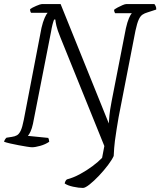

<svg xmlns="http://www.w3.org/2000/svg" viewBox="-26 -724 788 944"><path d="M382 200Q361 200 333.5 194Q306 188 292 178Q295 164 303 158Q334 150 366.5 132.5Q399 115 428 93.5Q457 72 476 52L487 -6L271 -540Q256 -577 251.5 -596.5Q247 -616 246 -628H240Q236 -618 232 -602.5Q228 -587 225 -568L136 -115Q131 -92 124 -77Q117 -62 111 -56L211 -46Q213 -43 214.5 -37Q216 -31 216 -27Q197 -14 172 -7Q147 0 132 0Q124 0 105.5 -3Q87 -6 65.5 -10Q44 -14 24.5 -18.5Q5 -23 -6 -27Q-3 -39 6 -47L32 -51Q47 -53 57.5 -59Q68 -65 76 -82Q84 -99 91 -135L178 -587Q185 -617 193.5 -636Q202 -655 208 -661H127Q125 -663 123.5 -667.5Q122 -672 122 -679Q131 -686 152 -695Q173 -704 180 -704H272L509 -117Q510 -132 512 -156Q514 -180 523 -227L593 -585Q600 -616 608 -634.5Q616 -653 622 -659H540Q539 -661 537 -665Q535 -669 535 -676Q541 -681 553 -687.5Q565 -694 577 -699Q589 -704 595 -704H733Q736 -701 739.5 -693.5Q743 -686 742 -677L699 -663Q685 -659 674.5 -652Q664 -645 656 -627.5Q648 -610 640 -573L557 -147Q552 -116 547.5 -89.5Q543 -63 539 -31.5Q535 0 533 43Q525 61 505.5 87Q486 113 461.5 139Q437 165 415 182.5Q393 200 382 200Z"/></svg>

Font: Texturina 72pt 72pt ExtraLight
Style: Italic
Weight: 200
Italic angle: -11°
Designer: Guillermo Torres Carreño
Foundry: Omnibus-Type
Version: Version 1.002; ttfautohint (v1.8.3)